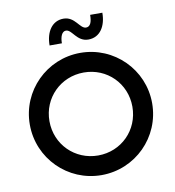

<svg xmlns="http://www.w3.org/2000/svg" viewBox="-87 -860 863 945"><g transform="rotate(-10 345.0 -387.5)"><path d="M396.5 -660.6C456.1 -660.6 486.8 -712.9 486.8 -778.8H425.8C425.8 -742.2 416.5 -720.7 395.5 -720.7C364.3 -720.7 350.6 -783.2 293 -783.2C236.3 -783.2 203.1 -733.4 203.1 -665H264.6C264.6 -697.3 274.4 -723.1 294.9 -723.1C325.2 -723.1 338.9 -660.6 396.5 -660.6ZM345.2 7.8C514.2 7.8 650.9 -128.4 650.9 -297.9C650.9 -466.8 514.2 -603 345.2 -603C176.3 -603 39.6 -466.8 39.6 -297.9C39.6 -128.4 176.3 7.8 345.2 7.8ZM345.2 -90.3C229 -90.3 137.7 -181.2 137.7 -297.9C137.7 -414.1 229 -504.9 345.2 -504.9C461.4 -504.9 552.2 -414.1 552.2 -297.9C552.2 -181.2 461.4 -90.3 345.2 -90.3Z"/></g></svg>

Font: Now SemiBold
Style: Regular
Weight: 600
Designer: Alfredo Marco Pradil
Foundry: Alfredo Marco Pradil
Version: Version 1.200;hotconv 1.0.109;makeotfexe 2.5.65596